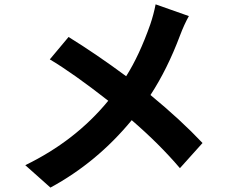

<svg xmlns="http://www.w3.org/2000/svg" viewBox="-20 -808 1040 879"><path d="M692.4 -788.1 844.7 -734.4Q823.2 -696.3 803.7 -644.5Q746.1 -491.2 668.9 -373Q806.6 -259.8 907.2 -153.3L803.7 -38.1Q709 -149.4 583 -257.8Q423.8 -64.5 210.9 50.8L95.7 -51.8Q325.2 -163.1 475.6 -346.7Q313.5 -473.6 208 -536.1L293.9 -638.7Q418.9 -561.5 557.6 -459Q618.2 -554.7 668 -696.3Q683.6 -742.2 692.4 -788.1Z"/></svg>

Font: Nasu
Style: Bold
Weight: 700
Designer: Ryoko NISHIZUKA (kana &amp; ideographs); Paul D. Hunt (Latin, Greek &amp; Cyrillic); Wenlong ZHANG (bopomofo); Sandoll C
Version: Version 2014.1215